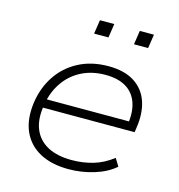

<svg xmlns="http://www.w3.org/2000/svg" viewBox="-104 -780 819 879"><g transform="rotate(15 305.5 -340.0)"><path d="M299 8Q218 8 162.5 -22Q107 -52 82 -108Q57 -164 67 -242Q77 -316 114.5 -373Q152 -430 213.5 -462.5Q275 -495 355 -495Q431 -495 478.5 -464.5Q526 -434 544 -380Q562 -326 551 -255L548 -234H95L102 -275H532L508 -258Q518 -319 503 -363Q488 -407 450 -430Q412 -453 352 -453Q288 -453 238.5 -427.5Q189 -402 158 -357Q127 -312 117 -256L115 -244Q104 -178 123 -131.5Q142 -85 187.5 -60.5Q233 -36 302 -36Q355 -36 403 -50Q451 -64 495 -98L517 -62Q478 -28 419 -10Q360 8 299 8ZM441 -622 451 -688H518L508 -622ZM252 -622 262 -688H330L320 -622Z"/></g></svg>

Font: Nunito Sans 10pt SemiExpanded ExtraLight
Style: Italic
Weight: 250
Width: 6
Italic angle: -9°
Designer: Vernon Adams
Foundry: Vernon Adams
Version: Version 3.101;gftools[0.9.27]